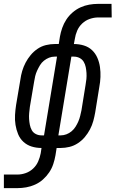

<svg xmlns="http://www.w3.org/2000/svg" viewBox="-61 -755 596 990"><path d="M-41 215V145H29Q50 145 71.5 137.5Q93 130 110 114Q127 98 136 77Q145 56 149 35L153 8Q126 8 102 0.5Q78 -7 60 -23.5Q42 -40 32.5 -63Q23 -86 19 -111Q15 -136 16.5 -162Q18 -188 22 -214L44 -344Q47 -367 53.5 -389Q60 -411 71 -432Q82 -453 97.5 -471.5Q113 -490 133 -503.5Q153 -517 176 -522.5Q199 -528 221 -528H242L248 -566Q252 -589 260 -611.5Q268 -634 281 -654Q294 -674 313 -690.5Q332 -707 354 -717Q376 -727 399 -731Q422 -735 444 -735H514L515 -665H445Q424 -665 402 -657.5Q380 -650 363 -634Q346 -618 337 -597Q328 -576 325 -555L320 -528Q347 -528 371.5 -520.5Q396 -513 413.5 -496.5Q431 -480 441 -457Q451 -434 454.5 -409Q458 -384 457 -358Q456 -332 451 -306L430 -176Q426 -153 420 -131Q414 -109 403 -88Q392 -67 376.5 -48.5Q361 -30 340.5 -16.5Q320 -3 297 2.5Q274 8 252 8H231L225 46Q221 69 213.5 91.5Q206 114 192.5 134Q179 154 160.5 170.5Q142 187 119.5 197Q97 207 74 211Q51 215 29 215ZM166 -57 233 -463H221Q206 -463 192 -457.5Q178 -452 165.5 -442Q153 -432 145 -418.5Q137 -405 130.5 -391Q124 -377 120.5 -362.5Q117 -348 115 -334L93 -204Q91 -188 89.5 -172.5Q88 -157 89 -141.5Q90 -126 93 -111Q96 -96 103 -83.5Q110 -71 123.5 -64Q137 -57 153 -57ZM240 -57H252Q267 -57 281.5 -62.5Q296 -68 308 -78Q320 -88 328.5 -101.5Q337 -115 343 -129Q349 -143 352.5 -157.5Q356 -172 359 -186L380 -316Q383 -332 384.5 -347.5Q386 -363 385 -378.5Q384 -394 381 -409Q378 -424 370.5 -436.5Q363 -449 349.5 -456Q336 -463 320 -463H307Z"/></svg>

Font: Iosevka Term Curly
Style: Italic
Weight: 400
Italic angle: -9°
Designer: Belleve Invis
Foundry: Belleve Invis
Version: Version 32.3.0